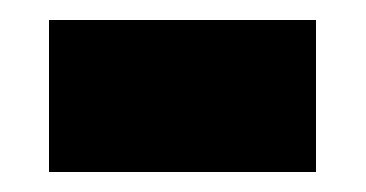

<svg xmlns="http://www.w3.org/2000/svg" viewBox="-20 -364 366 192"><path d="M29 -192H296V-344H29Z"/></svg>

Font: Noto Sans Ethiopic ExtraCondensed Black
Style: Regular
Weight: 900
Width: 2
Designer: Monotype Design Team
Foundry: Monotype Imaging Inc.
Version: Version 2.102